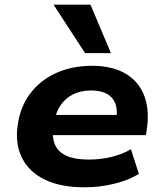

<svg xmlns="http://www.w3.org/2000/svg" viewBox="-20 -786 693 817"><path d="M340 11Q238 11 171 -21.5Q104 -54 74 -113.5Q44 -173 55 -251Q65 -329 107 -386Q149 -443 217 -474.5Q285 -506 372 -506Q455 -506 511 -474.5Q567 -443 591.5 -384.5Q616 -326 606 -245L601 -211H180L193 -297H495L475 -280Q481 -319 470.5 -346Q460 -373 434.5 -387Q409 -401 368 -401Q324 -401 291 -384.5Q258 -368 238 -338.5Q218 -309 211 -269L208 -251Q200 -205 213 -172.5Q226 -140 262 -123.5Q298 -107 358 -107Q408 -107 455 -118.5Q502 -130 537 -151L571 -46Q527 -19 465.5 -4Q404 11 340 11ZM342 -560 208 -766H365L452 -560Z"/></svg>

Font: Nunito Sans 10pt SemiExpanded ExtraBold
Style: Italic
Weight: 800
Width: 6
Italic angle: -9°
Designer: Vernon Adams
Foundry: Vernon Adams
Version: Version 3.101;gftools[0.9.27]